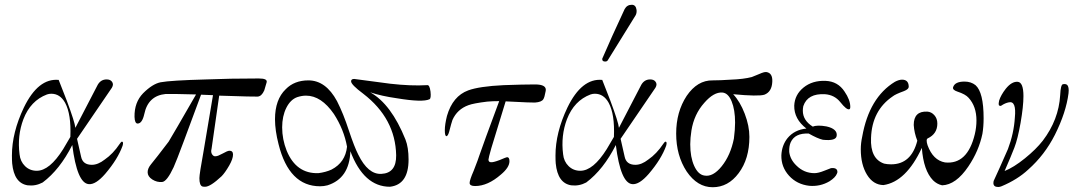

<svg xmlns="http://www.w3.org/2000/svg" viewBox="-20 -771 4524 805"><path d="M494 -160Q474 -104 421 -42Q381 4 352 1Q303 -3 283 -163Q231 -60 159 -6Q129 10 96 6Q39 -3 31 -86Q30 -97 30 -119Q30 -215 80 -320Q140 -444 226 -436Q257 -357 260 -349Q294 -258 296 -235L390 -416Q403 -438 427 -438Q442 -438 449 -429Q458 -418 449 -403L303 -189L320 -114Q327 -80 365 -80Q391 -80 419 -102Q454 -126 482 -168Q488 -177 491 -177Q499 -177 494 -160ZM245 -146 275 -197Q279 -292 253 -340Q232 -378 195 -378Q186 -378 177 -375Q108 -349 78 -271Q52 -202 62 -124Q65 -94 85 -74.5Q105 -55 134 -55Q188 -55 245 -146Z M1098 -426 1088 -392Q1077 -367 1060 -366Q1052 -365 899 -370Q890 -304 867 -147Q863 -133 869.5 -123.5Q876 -114 885 -116Q893 -116 913 -127Q934 -139 942 -139Q957 -139 957 -123Q957 -105 941 -77Q923 -46 909 -32Q862 12 840 12Q832 12 829 11Q816 7 816 -24Q816 -41 834 -140L873 -372L823 -374Q815 -351 751 -180Q719 -94 708 -70Q680 -10 660 -8Q638 -6 618.5 -18.5Q599 -31 599 -49Q599 -65 613 -82Q633 -106 687 -177Q706 -208 802 -375Q688 -378 675 -377Q601 -370 585 -293Q576 -253 557 -253Q545 -253 544 -281Q543 -342 580 -380Q619 -419 653 -426Q695 -434 846 -438Q941 -442 1065 -442Q1084 -442 1092 -438Q1100 -434 1098 -426Z M1781 -355Q1752 -341 1644 -359Q1580 -368 1532 -384Q1620 -335 1680 -186Q1693 -153 1693 -102Q1693 3 1615 12Q1505 12 1449 -137Q1445 -23 1353 6Q1338 10 1322 10Q1192 10 1148 -166Q1133 -224 1133 -271Q1133 -354 1178 -397Q1214 -434 1273 -434Q1346 -434 1393 -347Q1420 -294 1443 -223Q1466 -154 1482 -123Q1523 -39 1579 -42Q1642 -45 1641 -120Q1638 -274 1503 -378Q1452 -416 1452 -430Q1452 -440 1465 -440L1616 -420Q1704 -410 1771 -414Q1776 -415 1779.5 -408.5Q1783 -402 1785 -387Q1788 -359 1781 -355ZM1435 -156Q1422 -228 1380 -293Q1327 -370 1263 -370Q1246 -370 1227 -364Q1198 -354 1180.5 -319Q1163 -284 1163 -237Q1163 -187 1182 -139Q1222 -42 1315 -45Q1346 -49 1370 -60Q1428 -90 1435 -156Z M2268 -390Q2263 -362 2258 -355Q2251 -343 2223 -341Q2217 -340 2100 -346L2040 -150Q2028 -108 2028 -102Q2028 -92 2037 -91Q2046 -89 2075 -100Q2103 -112 2106 -112Q2116 -112 2116 -95Q2116 -69 2080 -39Q2025 9 1972 9Q1949 9 1949 -4Q1949 -16 1966 -55Q1987 -109 1989 -117Q2005 -164 2073 -347Q2045 -347 2023 -345Q1965 -338 1944 -330Q1897 -313 1877 -268Q1873 -257 1863 -218Q1858 -201 1852 -200Q1845 -200 1845 -225Q1845 -249 1854 -285Q1878 -368 1943 -392Q1989 -409 2092 -414Q2174 -417 2223 -417Q2273 -417 2268 -390Z M2773 -160Q2753 -104 2700 -42Q2660 4 2631 1Q2582 -3 2562 -163Q2510 -60 2438 -6Q2408 10 2375 6Q2318 -3 2310 -86Q2309 -97 2309 -119Q2309 -215 2359 -320Q2419 -444 2505 -436Q2536 -357 2539 -349Q2573 -258 2575 -235L2669 -416Q2682 -438 2706 -438Q2721 -438 2728 -429Q2737 -418 2728 -403L2582 -189L2599 -114Q2606 -80 2644 -80Q2670 -80 2698 -102Q2733 -126 2761 -168Q2767 -177 2770 -177Q2778 -177 2773 -160ZM2524 -146 2554 -197Q2558 -292 2532 -340Q2511 -378 2474 -378Q2465 -378 2456 -375Q2387 -349 2357 -271Q2331 -202 2341 -124Q2344 -94 2364 -74.5Q2384 -55 2413 -55Q2467 -55 2524 -146ZM2599 -733Q2609 -751 2629 -751Q2646 -751 2649 -729Q2650 -716 2645 -707L2528 -518Q2525 -513 2517 -513Q2505 -513 2505 -523Q2505 -526 2506 -527Q2542 -611 2599 -733Z M3218 -428Q3216 -386 3185 -374Q3160 -366 3054 -376Q3083 -345 3102.5 -294Q3122 -243 3122 -197Q3122 -105 3077 -45Q3033 14 2968 14Q2904 14 2859 -52Q2815 -119 2815 -211Q2815 -302 2859 -369Q2904 -435 2968 -434Q3000 -434 3043 -437Q3098 -439 3132 -448Q3133 -448 3164 -461Q3184 -470 3193 -469Q3220 -465 3218 -428ZM3057 -190Q3062 -228 3062 -257Q3062 -311 3047.5 -346Q3033 -381 3009 -383Q2973 -386 2933 -340Q2890 -292 2879 -224Q2874 -192 2874 -166Q2874 -112 2890.5 -75.5Q2907 -39 2933 -35Q2969 -28 3006 -74Q3043 -120 3057 -190Z M3541 -313Q3530 -309 3503 -343Q3479 -373 3439 -376Q3366 -380 3348 -326Q3346 -316 3346 -307Q3346 -266 3388 -240Q3406 -248 3445 -241Q3468 -236 3479 -226Q3490 -216 3488 -202Q3486 -179 3430 -185Q3408 -190 3371 -211Q3313 -214 3295 -174Q3288 -158 3289 -134Q3293 -102 3319 -77Q3351 -45 3395 -45Q3411 -45 3437 -55.5Q3463 -66 3464 -66Q3491 -69 3491 -50Q3491 -47 3489 -43Q3483 -27 3458 -11Q3419 12 3373 8Q3321 2 3288 -34.5Q3255 -71 3256 -120Q3258 -162 3282 -192Q3311 -227 3361 -232Q3309 -272 3310 -328Q3312 -374 3349 -404Q3386 -434 3441 -432Q3493 -430 3521 -387Q3545 -352 3545 -323Q3545 -314 3541 -313Z M4099 -210Q4084 -138 4040 -73Q3988 4 3930 6Q3908 1 3892 -15Q3852 -56 3845 -151Q3779 -9 3684 5Q3641 4 3615 -38.5Q3589 -81 3589 -145Q3589 -171 3595 -198Q3624 -362 3732 -428Q3749 -437 3762 -437Q3789 -437 3790 -409Q3791 -397 3770 -389Q3734 -376 3723 -367Q3636 -308 3632 -193Q3628 -105 3687 -85Q3700 -82 3716 -82Q3801 -82 3826 -181Q3813 -214 3811 -247Q3811 -306 3868 -303Q3885 -302 3897.5 -288Q3910 -274 3910 -253Q3910 -210 3870 -191Q3861 -187 3869 -162Q3892 -99 3942 -90Q4036 -80 4067 -208Q4074 -237 4074 -266Q4074 -325 4041 -361Q4028 -376 3994 -387Q3973 -394 3976 -405Q3983 -429 4024 -429Q4051 -429 4070 -414Q4104 -384 4104 -275Q4104 -240 4099 -210Z M4460 -380Q4450 -300 4403 -206Q4360 -121 4291 -60Q4246 -18 4179 10Q4172 13 4165 13Q4145 13 4145 -4Q4145 -9 4146 -12Q4163 -48 4206 -146Q4231 -212 4235 -278Q4242 -349 4210 -342Q4194 -339 4178 -328Q4173 -325 4168 -330Q4166 -337 4169 -349Q4176 -372 4197 -399Q4222 -430 4247 -428Q4271 -426 4271 -368Q4271 -325 4259 -256Q4247 -188 4233 -152Q4220 -118 4192 -54Q4230 -69 4277 -107Q4324 -145 4352 -181Q4419 -269 4425 -372Q4427 -417 4437 -418Q4449 -420 4454 -415Q4463 -407 4460 -380Z"/></svg>

Font: GFS Gazis
Style: Regular
Weight: 400
Designer: George Matthiopoulos
Foundry: George Matthiopoulos
Version: Version 1.0